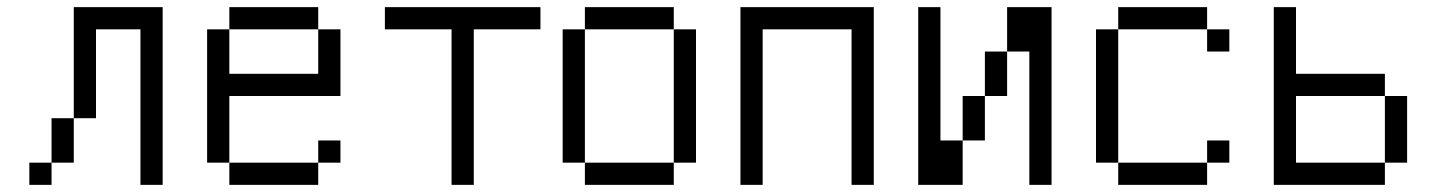

<svg xmlns="http://www.w3.org/2000/svg" viewBox="-20 -520 4040 540"><path d="M125 -62.5H62.5V0H125ZM125 -62.5H187.5Q187.5 -62.5 187.5 -187.5H125Q125 -187.5 125 -62.5ZM375 -437.5V0H437.5Q437.5 0 437.5 -500H187.5V-187.5H250Q250 -187.5 250 -437.5Z M937.5 -62.5V-125H875V-62.5H625V0H875V-62.5ZM625 -62.5V-250H937.5V-437.5H875Q875 -437.5 875 -312.5H625Q625 -312.5 625 -437.5H562.5Q562.5 -437.5 562.5 -62.5ZM625 -437.5H875V-500H625Z M1500 -437.5V-500H1062.5V-437.5H1250V0H1312.5V-437.5Z M1625 -62.5V0H1875V-62.5ZM1625 -62.5Q1625 -62.5 1625 -437.5H1562.5Q1562.5 -437.5 1562.5 -62.5ZM1875 -62.5H1937.5Q1937.5 -62.5 1937.5 -437.5H1875Q1875 -437.5 1875 -62.5ZM1625 -437.5H1875V-500H1625Z M2062.5 -500Q2062.5 -500 2062.5 0H2125V-437.5H2375V0H2437.5Q2437.5 0 2437.5 -500Z M2562.5 -500Q2562.5 -500 2562.5 0H2687.5Q2687.5 0 2687.5 -125H2625Q2625 -125 2625 -500ZM2875 -375Q2875 -375 2875 0H2937.5Q2937.5 0 2937.5 -500H2812.5Q2812.5 -500 2812.5 -375H2750Q2750 -375 2750 -250H2687.5Q2687.5 -250 2687.5 -125H2750Q2750 -125 2750 -250H2812.5Q2812.5 -250 2812.5 -375Z M3437.5 -62.5V-125H3375V-62.5H3125V0H3375V-62.5ZM3437.5 -375V-437.5H3375V-375ZM3125 -62.5Q3125 -62.5 3125 -437.5H3062.5Q3062.5 -437.5 3062.5 -62.5ZM3125 -437.5H3375V-500H3125Z M3562.5 -500Q3562.5 -500 3562.5 0H3875V-62.5H3625V-250H3875V-62.5H3937.5V-250H3875V-312.5H3625V-500Z"/></svg>

Font: UnifontExMono
Style: Regular
Weight: 500
Version: Version 15.0.06